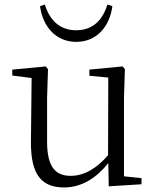

<svg xmlns="http://www.w3.org/2000/svg" viewBox="-20 -810 688 844"><path d="M156 -783C167 -697 223 -626 315 -626C408 -626 463 -697 474 -783L452 -790C432 -724 390 -677 315 -677C241 -677 198 -723 177 -790ZM458 9 602 0V-27L525 -35V-379L529 -506L519 -518L373 -504V-477L456 -469L455 -128C407 -71 350 -37 291 -37C224 -37 187 -76 187 -187V-379L191 -506L181 -518L34 -504V-478L119 -467L116 -185C115 -37 167 14 262 14C340 14 405 -29 456 -93Z"/></svg>

Font: Noto Serif CJK HK Light
Style: Regular
Weight: 300
Designer: Ryoko NISHIZUKA 西塚涼子 (kana & ideographs); Frank Grießhammer (Latin, Greek & Cyrillic); Wenlong ZHANG 张文龙 (bopomofo); San
Foundry: Adobe
Version: Version 2.001;hotconv 1.1.0;makeotfexe 2.6.0